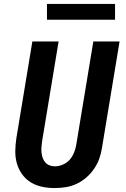

<svg xmlns="http://www.w3.org/2000/svg" viewBox="-20 -945 640 973"><path d="M257 8Q224 8 193 1.5Q162 -5 136 -21Q110 -37 92 -62Q74 -87 65.5 -117Q57 -147 57.5 -179.5Q58 -212 63 -245L144 -735H277L193 -227Q191 -213 190 -199Q189 -185 190.5 -171Q192 -157 196.5 -144.5Q201 -132 209.5 -122Q218 -112 231 -107Q244 -102 258 -102Q278 -102 299 -111Q320 -120 334 -136.5Q348 -153 356 -173.5Q364 -194 367 -215L453 -735H586L497 -197Q493 -169 483.5 -142Q474 -115 457 -90Q440 -65 417.5 -45.5Q395 -26 368.5 -13.5Q342 -1 313.5 3.5Q285 8 257 8ZM563 -845H218V-925H563Z"/></svg>

Font: Iosevka Aile Extrabold Oblique
Style: Regular
Weight: 800
Italic angle: -9°
Designer: Belleve Invis
Foundry: Belleve Invis
Version: Version 31.1.0; ttfautohint (v1.8.4)